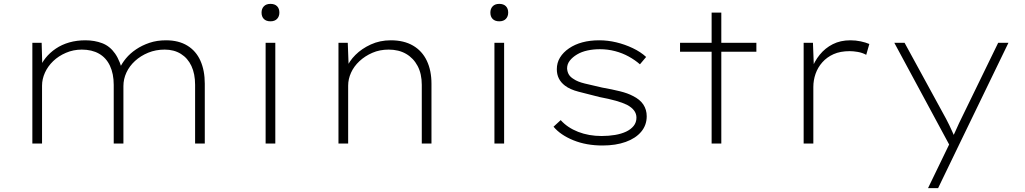

<svg xmlns="http://www.w3.org/2000/svg" viewBox="-20 -741 5292 991"><path d="M147 0V-520H195L199 -376L183 -382Q193 -414 215 -441.5Q237 -469 268 -490Q299 -511 337.5 -522Q376 -533 421 -533Q468 -533 507.5 -518Q547 -503 574 -464.5Q601 -426 616 -359L595 -376L598 -389Q609 -414 630 -439.5Q651 -465 682 -486Q713 -507 751.5 -520Q790 -533 837 -533Q902 -533 947 -505.5Q992 -478 1014.5 -427.5Q1037 -377 1037 -309V0H987V-303Q987 -360 968 -400.5Q949 -441 913.5 -463Q878 -485 830 -485Q784 -485 745 -469Q706 -453 677 -426.5Q648 -400 632.5 -366.5Q617 -333 617 -297V0H567V-303Q567 -360 547.5 -401.5Q528 -443 491 -464Q454 -485 402 -485Q359 -485 320.5 -468.5Q282 -452 254.5 -425.5Q227 -399 212 -366Q197 -333 197 -299V0Z M1351 0V-520H1401V0ZM1376 -631Q1354 -631 1342 -643Q1330 -655 1330 -676Q1330 -696 1342 -708.5Q1354 -721 1376 -721Q1398 -721 1410 -709Q1422 -697 1422 -676Q1422 -656 1410 -643.5Q1398 -631 1376 -631Z M1727 0V-520H1775L1780 -388L1768 -389Q1782 -425 1814.5 -457.5Q1847 -490 1894 -511.5Q1941 -533 1997 -533Q2065 -533 2112 -505.5Q2159 -478 2183 -427.5Q2207 -377 2207 -309V0H2157V-303Q2157 -360 2135.5 -400.5Q2114 -441 2076 -463Q2038 -485 1986 -485Q1940 -485 1902 -468.5Q1864 -452 1835.5 -425.5Q1807 -399 1792 -366Q1777 -333 1777 -299V0H1753Q1749 0 1743.5 0Q1738 0 1727 0Z M2532 0V-520H2582V0ZM2557 -631Q2535 -631 2523 -643Q2511 -655 2511 -676Q2511 -696 2523 -708.5Q2535 -721 2557 -721Q2579 -721 2591 -709Q2603 -697 2603 -676Q2603 -656 2591 -643.5Q2579 -631 2557 -631Z M3090 10Q3006 10 2939.5 -17Q2873 -44 2837 -87L2874 -121Q2909 -82 2964 -60.5Q3019 -39 3085 -39Q3122 -39 3154.5 -44.5Q3187 -50 3211.5 -61.5Q3236 -73 3250.5 -91Q3265 -109 3265 -134Q3265 -174 3216 -200Q3194 -211 3158.5 -221Q3123 -231 3075 -240Q3012 -256 2967 -267.5Q2922 -279 2896 -299Q2875 -315 2864.5 -336Q2854 -357 2854 -384Q2854 -417 2870.5 -444Q2887 -471 2917 -491.5Q2947 -512 2986 -522.5Q3025 -533 3073 -533Q3117 -533 3161 -522.5Q3205 -512 3246 -492.5Q3287 -473 3315 -447L3283 -409Q3258 -431 3225.5 -449Q3193 -467 3155 -477Q3117 -487 3076 -487Q3043 -487 3012.5 -480.5Q2982 -474 2958.5 -460Q2935 -446 2921 -428Q2907 -410 2907 -388Q2908 -370 2916 -356.5Q2924 -343 2941 -333Q2961 -319 2998 -310Q3035 -301 3088 -289Q3139 -280 3179.5 -270Q3220 -260 3246 -246Q3283 -228 3300.5 -201.5Q3318 -175 3318 -141Q3318 -95 3289.5 -61Q3261 -27 3209.5 -8.5Q3158 10 3090 10Z M3653 0V-676H3703V0ZM3490 -474V-520H3884V-474Z M4128 0V-520H4176L4181 -389L4168 -381Q4183 -424 4211 -458.5Q4239 -493 4278.5 -513Q4318 -533 4369 -533Q4397 -533 4422.5 -527.5Q4448 -522 4467 -514L4451 -458Q4431 -469 4407.5 -473Q4384 -477 4366 -477Q4317 -477 4282.5 -461.5Q4248 -446 4224.5 -419.5Q4201 -393 4189.5 -360Q4178 -327 4178 -292V0Z M4770 230 4889 -16 4899 42 4596 -520H4649L4863 -128Q4881 -94 4894.5 -63Q4908 -32 4920 -6L4891 -23Q4903 -44 4911.5 -64Q4920 -84 4930 -105L5132 -520H5185L4936 -6L4822 230Z"/></svg>

Font: Lexend Giga ExtraLight
Style: Regular
Weight: 250
Version: Version 1.007